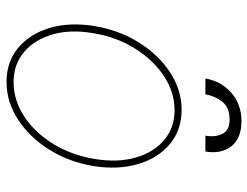

<svg xmlns="http://www.w3.org/2000/svg" viewBox="-110 -678 799 620"><g transform="rotate(90 290.0 -367.5)"><path d="M244.3 11.4Q179.7 11.4 134.4 -25.9Q89.1 -63.2 69.8 -127.8Q50.4 -192.5 63.9 -274.1Q77.4 -353.7 117.4 -417.1Q157.3 -480.5 214 -517.2Q270.6 -554 333.8 -554Q399.1 -554 444.4 -516.3Q489.7 -478.7 509.1 -414.1Q528.4 -349.4 515.6 -268.5Q502.1 -188.9 462 -125.5Q421.9 -62.1 365.1 -25.4Q308.2 11.4 244.3 11.4ZM244.3 -11.4Q303.3 -11.4 355.5 -45.6Q407.7 -79.9 444.2 -139.4Q480.8 -198.9 492.9 -274.1Q505 -347.3 488.3 -405.5Q471.6 -463.8 431.8 -497.5Q392 -531.2 335.2 -531.2Q277 -531.2 224.8 -496.6Q172.6 -462 135.7 -402.5Q98.7 -343 86.6 -268.5Q73.9 -195.3 90.7 -137.1Q107.6 -78.8 147.5 -45.1Q187.5 -11.4 244.3 -11.4ZM233 -630.7Q241.5 -681.1 278.8 -714.1Q316.1 -747.2 370.7 -747.2Q426.8 -747.2 452.2 -714.1Q477.6 -681.1 468.7 -630.7H417.6Q423.3 -663.4 411.4 -686.3Q399.5 -709.2 365.1 -708.8Q326.7 -709.2 307.9 -685.2Q289.1 -661.2 284.1 -630.7Z"/></g></svg>

Font: Inter UI Thin
Style: Italic
Weight: 100
Italic angle: -9.39999°
Designer: Rasmus Andersson
Foundry: rsms
Version: 3.2;8d6f07862